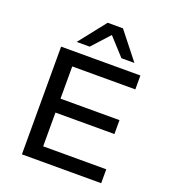

<svg xmlns="http://www.w3.org/2000/svg" viewBox="-165 -1061 1049 1181"><g transform="rotate(20 359.5 -470.5)"><path d="M116 0V-705H635V-614H222V-403H608V-312H222V-91H635V0ZM196 -765 335 -941H435L574 -765H489L385 -879L281 -765Z"/></g></svg>

Font: Nunito Sans 7pt SemiExpanded Medium
Style: Regular
Weight: 500
Width: 6
Designer: Vernon Adams
Foundry: Vernon Adams
Version: Version 3.101;gftools[0.9.27]